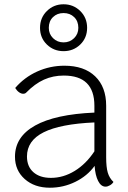

<svg xmlns="http://www.w3.org/2000/svg" viewBox="-20 -867 598 897"><path d="M510 -17Q505 -8 494 -1.5Q483 5 473 5Q452 5 438.5 -21.5Q425 -48 422 -92Q388 -45 332 -17.5Q276 10 213 10Q141 10 95.5 -30.5Q50 -71 50 -135Q50 -228 144 -280.5Q238 -333 421 -341V-373Q421 -514 278 -514Q228 -514 185.5 -495Q143 -476 102 -434Q97 -429 88 -429Q79 -429 69 -436Q59 -443 51 -456Q94 -506 154 -533Q214 -560 281 -560Q373 -560 424.5 -510.5Q476 -461 476 -373V-132Q476 -86 483.5 -60.5Q491 -35 510 -17ZM421 -160V-295Q262 -288 184 -249Q106 -210 106 -136Q106 -89 136 -62.5Q166 -36 218 -36Q276 -36 329 -68.5Q382 -101 421 -160ZM167 -737Q167 -784 199 -815.5Q231 -847 277 -847Q323 -847 355 -815.5Q387 -784 387 -737Q387 -690 355 -659Q323 -628 277 -628Q231 -628 199 -659Q167 -690 167 -737ZM346 -737Q346 -768 326.5 -787Q307 -806 277 -806Q247 -806 227.5 -787Q208 -768 208 -737Q208 -708 228 -688.5Q248 -669 277 -669Q306 -669 326 -688.5Q346 -708 346 -737Z"/></svg>

Font: Krub Light
Style: Regular
Weight: 300
Designer: Ekaluck Peanpanawate
Foundry: Cadson Demak Co.,Ltd.
Version: Version 1.000; ttfautohint (v1.6)